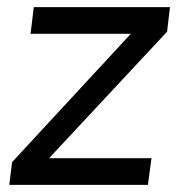

<svg xmlns="http://www.w3.org/2000/svg" viewBox="-20 -520 511 540"><path d="M396 0H6L14 -64L348 -425H66L75 -500H458L450 -431L118 -75H406Z"/></svg>

Font: Kulim Park
Style: Italic
Weight: 400
Italic angle: -8°
Designer: Noponies / Dale Sattler
Foundry: Noponies
Version: Version 1.000; ttfautohint (v1.8.3)